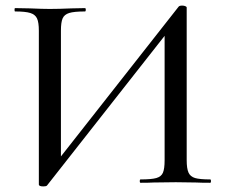

<svg xmlns="http://www.w3.org/2000/svg" viewBox="-20 -654 808 687"><path d="M632 -634Q638 -634 643 -632Q648 -630 648 -627V-81Q648 -51 654.5 -36.5Q661 -22 678 -17Q695 -12 732 -12Q735 -12 735 -6Q735 0 732 0Q700 0 681 -1L609 -2L530 -1Q513 0 483 0Q480 0 480 -6Q480 -12 483 -12Q522 -12 539.5 -17Q557 -22 563 -36Q569 -50 569 -81V-555H592L148 10Q145 13 135 13Q119 13 119 6V-544Q119 -574 112.5 -588Q106 -602 88.5 -607.5Q71 -613 34 -613Q32 -613 32 -619Q32 -625 34 -625L87 -624Q133 -622 158 -622Q190 -622 236 -624L284 -625Q287 -625 287 -619Q287 -613 284 -613Q245 -613 227.5 -607.5Q210 -602 204 -588Q198 -574 198 -544V-65H175L619 -630Q622 -634 632 -634Z"/></svg>

Font: Cormorant Infant Medium
Style: Regular
Weight: 500
Designer: Christian Thalmann (Catharsis Fonts)
Foundry: Catharsis Fonts
Version: Version 4.000